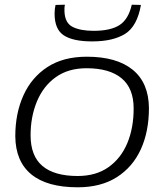

<svg xmlns="http://www.w3.org/2000/svg" viewBox="-20 -786 706 816"><path d="M310 10Q180 10 113 -45Q46 -100 45 -207Q45 -304 79.5 -380.5Q114 -457 181.5 -501Q249 -545 349 -545Q476 -545 544 -489.5Q612 -434 613 -327Q613 -227 578.5 -151.5Q544 -76 476.5 -33Q409 10 310 10ZM310 -38Q388 -38 441 -75.5Q494 -113 521 -177.5Q548 -242 548 -325Q548 -411 496.5 -453.5Q445 -496 348 -496Q270 -496 217 -458Q164 -420 137 -355Q110 -290 110 -211Q110 -123 160.5 -80.5Q211 -38 310 -38ZM372 -610Q291 -610 251.5 -635.5Q212 -661 212 -728Q212 -748 216 -765L256 -766Q254 -758 254 -751Q254 -744 254 -737Q256 -688 289 -671.5Q322 -655 378 -655Q450 -655 488 -679.5Q526 -704 540 -766L579 -765Q563 -674 511.5 -642Q460 -610 372 -610Z"/></svg>

Font: Georama Expanded Light
Style: Italic
Weight: 300
Width: 7
Italic angle: -9°
Designer: Jean-Baptiste Levee
Foundry: Production Type
Version: Version 1.000